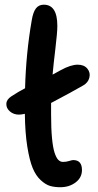

<svg xmlns="http://www.w3.org/2000/svg" viewBox="-20 -804 413 811"><path d="M234.9 -13.2Q210.4 -13.2 191.7 -18.6Q172.9 -23.9 152.1 -43Q131.3 -62 117.9 -94.5Q104.5 -127 95.2 -185.3Q85.9 -243.7 85 -323.2Q69.3 -319.8 60.1 -319.8Q37.6 -319.8 22 -333.3Q6.3 -346.7 6.8 -365.2Q7.3 -383.8 27.8 -397Q58.1 -417 85.9 -431.2Q89.8 -578.6 113.8 -716.8Q119.6 -752.9 131.8 -768.6Q144 -784.2 165 -784.2Q222.2 -784.2 222.2 -694.8Q222.2 -666.5 213.9 -597.9Q205.6 -529.3 202.1 -488.8Q211.9 -493.7 236.8 -507.8Q278.8 -530.8 308.1 -530.8Q335.4 -530.8 349.1 -513.9Q362.8 -497.1 357.4 -475.8Q352.1 -454.6 331.1 -442.9Q282.2 -414.6 195.8 -369.1V-320.8Q195.8 -261.2 199.7 -220.5Q203.6 -179.7 210.7 -158.4Q217.8 -137.2 226.3 -128.7Q234.9 -120.1 246.1 -120.1Q259.8 -120.1 272 -124Q284.2 -127.9 289.1 -127.9Q326.2 -127.9 326.2 -85.9Q326.2 -53.7 299.3 -33.4Q272.5 -13.2 234.9 -13.2Z"/></svg>

Font: Shantell Sans Bouncy
Style: Regular
Weight: 500
Designer: Stephen Nixon, Anya Danilova, Shantell Martin
Foundry: Arrow Type
Version: Version 1.006;[9816181b4]